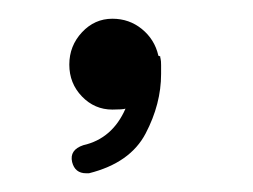

<svg xmlns="http://www.w3.org/2000/svg" viewBox="-20 -118 270 205"><path d="M151 -58Q151 -57 151.5 -55Q152 -53 152 -48.5Q152 -44 152 -39Q152 -7 135.5 24.5Q119 56 75 67H72Q60 67 57 55Q54 42 69 37Q100 30 114 -2Q111 -1 100 -1Q81 -1 67.5 -15Q54 -29 54 -49Q54 -69 67.5 -83.5Q81 -98 100 -98Q118 -98 131.5 -87Q145 -76 149 -59Q149 -58 151 -58Z"/></svg>

Font: Quicksand
Style: Bold Italic
Weight: 700
Italic angle: -12°
Designer: Andrew Paglinawan
Foundry: Andrew Paglinawan
Version: 1.002